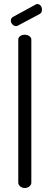

<svg xmlns="http://www.w3.org/2000/svg" viewBox="-20 -936 247 956"><path d="M177 -866 70 -809Q65 -806 60 -806Q50 -806 42 -814.5Q34 -823 34 -834Q34 -846 45 -852L157 -913Q160 -916 165 -916Q176 -916 182.5 -907.5Q189 -899 189 -888Q189 -872 177 -866ZM136 -739V-26Q136 -16 126.5 -8Q117 0 103 0Q90 0 80.5 -8Q71 -16 71 -26V-739Q71 -749 80 -756Q89 -763 103 -763Q117 -763 126.5 -756Q136 -749 136 -739Z"/></svg>

Font: Dosis
Style: Regular
Weight: 400
Designer: Edgar Tolentino, Pablo Impallari, Igino Marini
Foundry: Edgar Tolentino, Pablo Impallari, Igino Marini
Version: Version 1.007